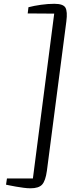

<svg xmlns="http://www.w3.org/2000/svg" viewBox="-20 -862 448 1036"><path d="M273 -841.5Q321 -841.5 333 -820.8Q345 -800 338 -746.5L233 60Q225.5 114 207.2 134Q189 154 144.5 154Q127.5 154 106.8 151.2Q86 148.5 66.2 145Q46.5 141.5 32 138.5Q17.5 135.5 12.5 134.5L17.5 101H157.5L272.5 -788.5L129.5 -789.5L133.5 -823Q164 -831 201.2 -836.2Q238.5 -841.5 273 -841.5Z"/></svg>

Font: Merriweather 36pt Light
Style: Italic
Weight: 300
Italic angle: -7.8°
Version: Version 2.101